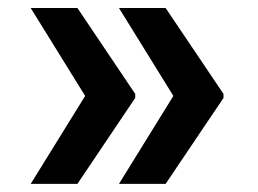

<svg xmlns="http://www.w3.org/2000/svg" viewBox="-20 -534 639 476"><path d="M56.1 -78.1H171.9L315.3 -291.2V-301.1L171.9 -514.2H56.1L191.1 -296.2ZM274.9 -78.1H390.6L534.1 -291.2V-301.1L390.6 -514.2H274.9L409.8 -296.2Z"/></svg>

Font: Margiela Sans Semi Bold
Style: Regular
Weight: 600
Designer: Stefan Endress, Andreas Faust
Version: Version 1.100;FEAKit 1.0